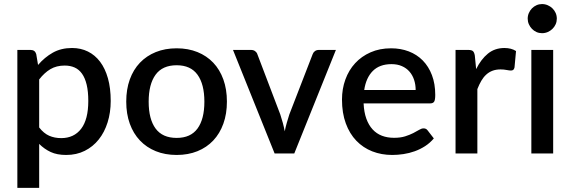

<svg xmlns="http://www.w3.org/2000/svg" viewBox="-20 -756 2816 946"><path d="M173 -128Q195.5 -99 222.2 -87.2Q249 -75.5 281.5 -75.5Q344.5 -75.5 379.8 -121.5Q415 -167.5 415 -258.5Q415 -305.5 407 -338.8Q399 -372 384 -393Q369 -414 347.5 -423.5Q326 -433 299 -433Q258 -433 228.2 -415.2Q198.5 -397.5 173 -364.5ZM167.5 -436Q199.5 -473.5 240.2 -496.5Q281 -519.5 335 -519.5Q378 -519.5 413 -502.2Q448 -485 473 -452Q498 -419 511.8 -370.2Q525.5 -321.5 525.5 -258.5Q525.5 -202 510.2 -153.2Q495 -104.5 466.5 -68.8Q438 -33 397.5 -12.8Q357 7.5 306 7.5Q261 7.5 229.8 -7Q198.5 -21.5 173 -47V169.5H65.5V-510H130.5Q152.5 -510 158.5 -489.5Z M850.5 -518Q907 -518 952.8 -499.5Q998.5 -481 1030.8 -447Q1063 -413 1080.5 -364.5Q1098 -316 1098 -255.5Q1098 -195 1080.5 -146.5Q1063 -98 1030.8 -63.8Q998.5 -29.5 952.8 -11Q907 7.5 850.5 7.5Q793.5 7.5 747.8 -11Q702 -29.5 669.5 -63.8Q637 -98 619.5 -146.5Q602 -195 602 -255.5Q602 -316 619.5 -364.5Q637 -413 669.5 -447Q702 -481 747.8 -499.5Q793.5 -518 850.5 -518ZM850.5 -76.5Q919.5 -76.5 953.2 -122.8Q987 -169 987 -255Q987 -341 953.2 -387.8Q919.5 -434.5 850.5 -434.5Q780.5 -434.5 746.5 -387.8Q712.5 -341 712.5 -255Q712.5 -169 746.5 -122.8Q780.5 -76.5 850.5 -76.5Z M1635 -510 1430 0H1333L1128 -510H1216.5Q1229 -510 1237.2 -503.8Q1245.5 -497.5 1248 -489L1361 -192Q1368 -171 1373.5 -150.5Q1379 -130 1383 -109Q1387 -130 1392.8 -150.2Q1398.5 -170.5 1405.5 -192L1520.5 -489Q1523.5 -498 1531.5 -504Q1539.5 -510 1551 -510Z M2028 -312.5Q2028 -339.5 2020.2 -362.8Q2012.5 -386 1997.5 -403.2Q1982.5 -420.5 1960.2 -430.2Q1938 -440 1909 -440Q1850.5 -440 1817 -406.5Q1783.5 -373 1774.5 -312.5ZM1771.5 -246.5Q1773.5 -203 1785 -171.2Q1796.5 -139.5 1815.8 -118.5Q1835 -97.5 1861.8 -87.2Q1888.5 -77 1921.5 -77Q1953 -77 1976 -84.2Q1999 -91.5 2016 -100.2Q2033 -109 2045 -116.2Q2057 -123.5 2067 -123.5Q2080 -123.5 2087 -113.5L2117.5 -74Q2098.5 -51.5 2074.5 -36Q2050.5 -20.5 2023.5 -10.8Q1996.5 -1 1968 3.2Q1939.5 7.5 1912.5 7.5Q1859.5 7.5 1814.2 -10.2Q1769 -28 1735.8 -62.5Q1702.5 -97 1683.8 -148Q1665 -199 1665 -265.5Q1665 -318.5 1681.8 -364.5Q1698.5 -410.5 1729.8 -444.5Q1761 -478.5 1805.8 -498.2Q1850.5 -518 1907 -518Q1954 -518 1994 -502.8Q2034 -487.5 2063 -458Q2092 -428.5 2108.2 -385.8Q2124.5 -343 2124.5 -288.5Q2124.5 -263.5 2119 -255Q2113.5 -246.5 2099 -246.5Z M2326 -415.5Q2350 -464 2384 -491.8Q2418 -519.5 2465.5 -519.5Q2482 -519.5 2496.5 -515.8Q2511 -512 2522.5 -504.5L2515 -423.5Q2513 -415 2508.8 -411.8Q2504.5 -408.5 2497.5 -408.5Q2490 -408.5 2476 -411.2Q2462 -414 2446.5 -414Q2424 -414 2406.8 -407.5Q2389.5 -401 2375.8 -388.5Q2362 -376 2351.5 -358Q2341 -340 2332 -317V0H2224.5V-510H2287Q2304 -510 2310.5 -503.8Q2317 -497.5 2319.5 -482Z M2705.5 -510V0H2598V-510ZM2723.5 -664Q2723.5 -649.5 2717.8 -636.5Q2712 -623.5 2702 -613.8Q2692 -604 2678.8 -598.2Q2665.5 -592.5 2650.5 -592.5Q2636 -592.5 2623.2 -598.2Q2610.5 -604 2601 -613.8Q2591.5 -623.5 2585.8 -636.5Q2580 -649.5 2580 -664Q2580 -679 2585.8 -692Q2591.5 -705 2601 -714.8Q2610.5 -724.5 2623.2 -730.2Q2636 -736 2650.5 -736Q2665.5 -736 2678.8 -730.2Q2692 -724.5 2702 -714.8Q2712 -705 2717.8 -692Q2723.5 -679 2723.5 -664Z"/></svg>

Font: LatoLatin Semibold
Style: Regular
Weight: 600
Designer: Lukasz Dziedzic with Adam Twardoch and Botio Nikoltchev
Foundry: tyPoland Lukasz Dziedzic
Version: Version 2.015; 2015-08-06; http://www.latofonts.com/